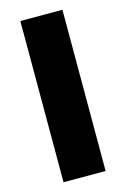

<svg xmlns="http://www.w3.org/2000/svg" viewBox="-110 -758 533 811"><g transform="rotate(-15 156.0 -352.5)"><path d="M64 0V-705H248V0Z"/></g></svg>

Font: Nunito Sans 12pt Black
Style: Regular
Weight: 900
Designer: Vernon Adams
Foundry: Vernon Adams
Version: Version 3.101;gftools[0.9.27]